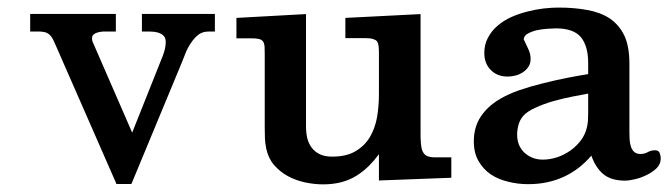

<svg xmlns="http://www.w3.org/2000/svg" viewBox="-20 -465 1741 500"><path d="M321.8 14.2H321.3H320.3H284.7H284.2H283.2L282.7 13.2V12.7L125 -347.2Q119.1 -361.8 113.8 -369.1Q108.9 -376 102.3 -379.2Q95.7 -382.3 85.9 -382.8Q76.2 -382.8 61 -382.8H59.6H58.6V-383.8V-385.3V-426.3V-427.7V-428.7H59.6H61H279.3H280.8H281.7V-427.7V-426.3V-385.3V-383.8V-382.8H280.8H279.3H259.8Q254.4 -382.8 247.6 -382.8Q240.2 -382.3 233.9 -380.4Q228 -378.9 223.6 -375Q219.7 -371.6 219.7 -365.2Q219.7 -361.3 220.7 -357.4Q222.2 -353.5 224.1 -349.6L324.2 -119.6L403.8 -319.3Q407.2 -327.6 409.4 -337.4Q411.6 -347.2 411.6 -356Q411.6 -366.7 405.8 -372.1Q399.9 -377.9 390.6 -380.4Q381.8 -382.8 371.6 -382.8H352.1H351.1H349.6V-383.8V-385.3V-426.3V-427.7V-428.7H351.1H352.1H537.1H538.1H539.6V-427.7V-426.3V-385.3V-383.8V-382.8H538.1H537.1H522.5Q507.8 -382.8 497.1 -375Q486.3 -366.7 478 -354Q469.2 -341.8 463.4 -327.1Q457.5 -313 453.1 -301.3L322.8 12.7L322.3 13.2Z M966.8 4.9V3.9V2.4V-63.5Q954.6 -46.9 941.9 -34.2Q926.3 -18.6 908.2 -7.3Q890.1 3.9 868.7 9.5Q847.2 15.1 821.3 15.1Q798.3 15.1 774.4 10Q750.5 4.9 729.7 -6.3Q709 -17.6 693.8 -35.2Q678.7 -52.7 673.3 -78.1Q670.4 -91.8 669.9 -105.5Q669.4 -119.1 669.4 -133.3V-325.7Q669.4 -337.4 668.9 -345.2Q668 -353 664.8 -357.2Q661.6 -361.3 655.3 -363.3Q647.9 -365.2 635.3 -365.2H598.1H596.7H595.7V-366.7V-367.7V-416V-417.5V-418.5H596.7H598.1L774.4 -428.2H775.4H776.9V-427.2V-425.8V-135.7Q776.9 -119.1 780.3 -104.5Q784.2 -90.3 792.2 -79.8Q800.3 -69.3 813.2 -63.2Q826.2 -57.1 844.7 -57.1Q881.8 -57.1 905.5 -71Q929.2 -85 942.9 -107.4Q956.5 -130.4 961.9 -159.7Q966.8 -189 966.8 -219.7V-326.7Q966.8 -337.9 965.8 -345.7Q964.8 -353 961.9 -357.4Q958.5 -361.3 951.7 -363.3Q944.3 -365.7 931.6 -365.7H881.8H880.9H879.4V-366.7V-368.2V-416V-417.5V-418.5H880.9H881.8L1072.8 -428.2H1073.7H1075.2V-427.2V-425.8V-115.2Q1075.2 -89.4 1078.6 -76.2Q1082 -64.5 1090.3 -59.6Q1098.6 -55.2 1113.8 -55.2H1152.8H1154.3H1155.3V-53.7V-52.7V-4.4V-2.9V-2H1154.3H1152.8L969.2 4.9H968.3Z M1664.1 -9.3Q1649.4 -2 1633.8 1.7Q1618.2 5.4 1607.4 5.4Q1570.3 5.4 1549.8 -12.7Q1530.8 -29.3 1520 -59.6Q1488.3 -22.9 1447.8 -4.4Q1406.2 14.6 1355.5 14.6Q1328.6 14.6 1303.7 8.3Q1278.3 2.4 1258.3 -10.7Q1238.3 -24.4 1226.1 -45.7Q1213.9 -66.9 1213.9 -96.7Q1213.9 -134.3 1231.9 -161.1Q1249.5 -188 1280.8 -206.5Q1302.7 -219.7 1332 -230Q1361.8 -240.2 1393.6 -248Q1425.3 -255.9 1456.5 -262.2Q1486.8 -268.1 1511.7 -272V-301.3Q1511.7 -344.2 1493.2 -367.7Q1474.1 -391.1 1427.7 -391.1Q1420.4 -391.1 1405.8 -390.1Q1391.6 -389.2 1377.4 -386.2Q1363.8 -382.8 1353.5 -377Q1344.7 -371.6 1343.8 -362.8Q1349.1 -350.6 1355 -338.9Q1361.8 -325.7 1361.8 -311.5Q1361.8 -299.3 1356 -291Q1350.1 -282.2 1341.8 -276.9Q1333 -271 1322.5 -268.3Q1312 -265.6 1302.2 -265.6Q1274.9 -265.6 1258.1 -282.7Q1241.2 -299.8 1241.2 -327.1Q1241.2 -349.6 1251 -367.2Q1260.3 -384.8 1275.6 -397.9Q1291 -411.1 1311 -420.4Q1331.1 -429.2 1352.8 -434.8Q1374.5 -440.4 1395.5 -442.9Q1416.5 -445.3 1434.6 -445.3Q1475.1 -445.3 1509.3 -439Q1543 -433.1 1567.9 -417Q1592.3 -400.4 1606 -372.1Q1619.1 -343.8 1619.1 -299.3V-120.6Q1619.1 -112.3 1619.6 -102.1Q1620.1 -92.3 1623 -83.5Q1625.5 -74.7 1631.8 -69.3Q1637.7 -64 1648.4 -64Q1657.7 -64 1666 -68.4Q1675.3 -73.7 1685.5 -73.7Q1695.8 -73.7 1698.2 -65.9Q1700.7 -59.1 1700.7 -52.2Q1700.7 -38.1 1689.9 -26.9Q1679.2 -16.6 1664.1 -9.3ZM1511.2 -151.9Q1511.7 -161.6 1511.7 -171.4V-221.2Q1495.6 -218.3 1472.7 -213.9Q1447.3 -209 1421.4 -201.7Q1395.5 -194.3 1373.5 -184.1Q1351.6 -174.3 1341.3 -161.6Q1333.5 -151.9 1330.1 -139.2Q1326.7 -126.5 1326.7 -114.3Q1326.7 -100.1 1331.5 -88.1Q1336.4 -76.2 1345.5 -67.6Q1354.5 -59.1 1366.7 -54.2Q1378.9 -49.3 1393.1 -49.3Q1412.1 -49.3 1430.7 -55.4Q1449.2 -61.5 1465.1 -72.8Q1481 -84 1492.4 -99.1Q1503.9 -114.3 1508.3 -132.8Q1510.7 -142.6 1511.2 -151.9Z"/></svg>

Font: RIT Rachana
Style: Bold
Weight: 700
Designer: Hussain KH
Version: 1.5.2